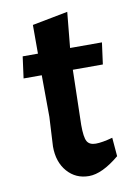

<svg xmlns="http://www.w3.org/2000/svg" viewBox="-74 -668 503 718"><g transform="rotate(-10 177.5 -309.5)"><path d="M97 -484V-593L232 -619L219 -484H340L329 -402H215L210 -193Q210 -146 219 -130.5Q228 -115 252 -115Q276 -115 316 -126L322 -55Q256 0 206 0Q156 0 124 -36.5Q92 -73 92 -132L98 -244L97 -402H28L39 -484Z"/></g></svg>

Font: Acme
Style: Regular
Weight: 400
Designer: Juan Pablo del Peral
Foundry: Juan Pablo del Peral
Version: Version 1.002